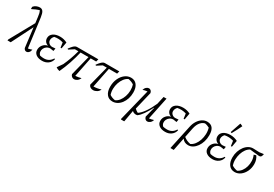

<svg xmlns="http://www.w3.org/2000/svg" viewBox="18 -1861 4526 3176"><g transform="rotate(30 2280.5 -273.5)"><path d="M-31 0 -28 -20 225 -477 211 -587Q207 -626 200.5 -651.5Q194 -677 181 -701Q149 -691 116.5 -677Q84 -663 53 -646H45V-686Q65 -712 97.5 -726.5Q130 -741 163 -741Q203 -741 224.5 -709.5Q246 -678 256 -603L328 -53Q364 -59 402 -73Q397 -37 376.5 -15.5Q356 6 331 6Q298 6 280 -33L234 -405L30 0Z M630 7Q557 7 514 -25.5Q471 -58 471 -113Q471 -167 505 -208Q539 -249 593 -260Q557 -270 536 -297.5Q515 -325 515 -362Q515 -420 564.5 -455Q614 -490 695 -490Q766 -490 831 -457L809 -334H789L776 -428Q692 -454 609 -437Q574 -400 574 -357Q574 -323 600 -299.5Q626 -276 663 -276L723 -281L714 -229L648 -239Q610 -238 582.5 -218.5Q555 -199 541.5 -169.5Q528 -140 532 -108.5Q536 -77 562 -52Q596 -43 639 -43Q738 -43 790 -130L805 -124Q792 -64 744.5 -28.5Q697 7 630 7Z M966 9Q923 0 895 -22L965 -123Q1030 -263 1075 -431H1008L912 -369L898 -380Q931 -424 952 -445.5Q973 -467 989 -474Q1005 -481 1021 -481H1427L1414 -431H1309L1233 -53Q1288 -56 1342 -72Q1327 -34 1298.5 -14Q1270 6 1242 6Q1219 6 1199.5 -8Q1180 -22 1172 -50L1268 -431H1116Q1089 -315 1051.5 -204Q1014 -93 966 9Z M1445 -369 1431 -380Q1464 -424 1485.5 -445.5Q1507 -467 1522.5 -474Q1538 -481 1554 -481H1827L1814 -431H1657L1581 -51Q1654 -52 1723 -75Q1707 -36 1673 -15.5Q1639 5 1604 5Q1576 5 1553 -8.5Q1530 -22 1520 -50L1617 -431H1541Z M1974 8Q1903 8 1862.5 -44.5Q1822 -97 1822 -188Q1822 -272 1852.5 -340Q1883 -408 1935.5 -448.5Q1988 -489 2051 -489Q2122 -489 2162.5 -437Q2203 -385 2203 -293Q2203 -230 2185.5 -175.5Q2168 -121 2136.5 -79.5Q2105 -38 2063.5 -15Q2022 8 1974 8ZM2002 -32Q2044 -49 2075.5 -89.5Q2107 -130 2125 -184Q2143 -238 2144.5 -296.5Q2146 -355 2128 -408Q2078 -440 2022 -448Q1981 -430 1949.5 -388.5Q1918 -347 1900 -293Q1882 -239 1880.5 -181Q1879 -123 1897 -72Q1943 -41 2002 -32Z M2309 194H2250L2245 186L2397 -427Q2347 -422 2311 -408Q2323 -446 2346.5 -465.5Q2370 -485 2394 -485Q2414 -485 2430 -471Q2446 -457 2453 -428L2371 -85Q2403 -55 2434 -40Q2485 -73 2538.5 -148.5Q2592 -224 2640 -333L2673 -481H2729L2640 -53Q2684 -57 2727 -72Q2716 -34 2690.5 -14Q2665 6 2640 6Q2619 6 2602.5 -8.5Q2586 -23 2579 -52L2628 -245L2624 -247Q2579 -158 2534 -94.5Q2489 -31 2447 -2Q2420 5 2393.5 -2Q2367 -9 2350 -27L2312 187Z M2981 7Q2908 7 2865 -25.5Q2822 -58 2822 -113Q2822 -167 2856 -208Q2890 -249 2944 -260Q2908 -270 2887 -297.5Q2866 -325 2866 -362Q2866 -420 2915.5 -455Q2965 -490 3046 -490Q3117 -490 3182 -457L3160 -334H3140L3127 -428Q3043 -454 2960 -437Q2925 -400 2925 -357Q2925 -323 2951 -299.5Q2977 -276 3014 -276L3074 -281L3065 -229L2999 -239Q2961 -238 2933.5 -218.5Q2906 -199 2892.5 -169.5Q2879 -140 2883 -108.5Q2887 -77 2913 -52Q2947 -43 2990 -43Q3089 -43 3141 -130L3156 -124Q3143 -64 3095.5 -28.5Q3048 7 2981 7Z M3193 194 3293 -273Q3307 -337 3338.5 -385.5Q3370 -434 3413 -461.5Q3456 -489 3505 -489Q3645 -489 3645 -310Q3645 -244 3627.5 -187Q3610 -130 3579 -86Q3548 -42 3507.5 -17Q3467 8 3421 8Q3344 8 3305 -51L3256 194ZM3349 -267 3313 -88Q3365 -43 3444 -28Q3486 -47 3517.5 -88Q3549 -129 3567 -183.5Q3585 -238 3587.5 -298Q3590 -358 3573 -415Q3552 -426 3530.5 -434Q3509 -442 3485 -445L3517 -450Q3453 -447 3410 -400Q3367 -353 3349 -267Z M3884 7Q3811 7 3768 -25.5Q3725 -58 3725 -113Q3725 -167 3759 -208Q3793 -249 3847 -260Q3811 -270 3790 -297.5Q3769 -325 3769 -362Q3769 -420 3818.5 -455Q3868 -490 3949 -490Q4020 -490 4085 -457L4063 -334H4043L4030 -428Q3946 -454 3863 -437Q3828 -400 3828 -357Q3828 -323 3854 -299.5Q3880 -276 3917 -276L3977 -281L3968 -229L3902 -239Q3864 -238 3836.5 -218.5Q3809 -199 3795.5 -169.5Q3782 -140 3786 -108.5Q3790 -77 3816 -52Q3850 -43 3893 -43Q3992 -43 4044 -130L4059 -124Q4046 -64 3998.5 -28.5Q3951 7 3884 7ZM3946 -525 3925 -534 3991 -729 3998 -734 4043 -713Q4023 -670 3999 -623Q3975 -576 3946 -525Z M4309 8Q4239 8 4198.5 -44Q4158 -96 4158 -186Q4158 -248 4176.5 -302.5Q4195 -357 4227 -399Q4259 -441 4301 -464Q4343 -487 4390 -485L4501 -481L4583 -492Q4575 -450 4563 -437.5Q4551 -425 4531 -425Q4526 -425 4520.5 -425.5Q4515 -426 4508 -427L4349 -444Q4310 -425 4280.5 -384.5Q4251 -344 4234.5 -290.5Q4218 -237 4216.5 -180Q4215 -123 4233 -71Q4275 -43 4335 -32Q4378 -52 4408.5 -93Q4439 -134 4453.5 -186.5Q4468 -239 4465.5 -295Q4463 -351 4440 -400L4483 -412Q4504 -384 4516 -347.5Q4528 -311 4528 -266Q4528 -191 4498 -128.5Q4468 -66 4418.5 -29Q4369 8 4309 8Z"/></g></svg>

Font: Piazzolla Light
Style: Italic
Weight: 300
Italic angle: -11.3°
Designer: Juan Pablo del Peral
Foundry: Huerta Tipografica
Version: Version 1.330